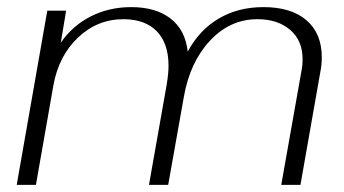

<svg xmlns="http://www.w3.org/2000/svg" viewBox="-20 -520 968 540"><path d="M113 -490H166L151 -400Q184 -448 235.5 -474Q287 -500 349 -500Q418 -500 459.5 -468Q501 -436 508 -375Q541 -436 595.5 -468Q650 -500 721 -500Q799 -500 842 -463Q885 -426 885 -359Q885 -337 881 -318L825 0H771L829 -327Q831 -336 831 -354Q831 -406 796 -436Q761 -466 704 -466Q627 -466 570.5 -405.5Q514 -345 497 -247L453 0H399L449 -283Q454 -315 454 -335Q454 -398 421 -432Q388 -466 327 -466Q254 -466 199.5 -414.5Q145 -363 130 -279L81 0H27Z"/></svg>

Font: Fahkwang ExtraLight
Style: Italic
Weight: 275
Italic angle: -10°
Designer: Suppakit Chalermlarp | Katatrad Co.,Ltd.
Foundry: Cadson Demak Co.,Ltd.
Version: Version 1.000; ttfautohint (v1.6)